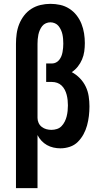

<svg xmlns="http://www.w3.org/2000/svg" viewBox="-20 -763 540 998"><path d="M63 215V-535Q63 -561 66.5 -587Q70 -613 79.5 -637Q89 -661 105 -682Q121 -703 143 -717Q165 -731 190.5 -737Q216 -743 242 -743Q268 -743 293 -737.5Q318 -732 340 -718Q362 -704 378 -683.5Q394 -663 403.5 -639Q413 -615 417 -589.5Q421 -564 421 -539Q421 -517 418 -495.5Q415 -474 406.5 -454Q398 -434 384.5 -417Q371 -400 353 -388Q376 -376 395 -356.5Q414 -337 425.5 -313Q437 -289 441 -262.5Q445 -236 445 -210Q445 -185 442 -160Q439 -135 432.5 -111Q426 -87 414 -65Q402 -43 384.5 -25.5Q367 -8 343 0Q319 8 294 8Q276 8 258 4Q240 0 224 -9Q208 -18 195.5 -31.5Q183 -45 175 -61V215ZM247 -88Q262 -88 276 -92.5Q290 -97 300 -107.5Q310 -118 316.5 -131Q323 -144 326.5 -158Q330 -172 331.5 -186.5Q333 -201 333 -215V-216Q333 -229 331.5 -243Q330 -257 326.5 -270.5Q323 -284 316.5 -296.5Q310 -309 300 -318.5Q290 -328 277 -332.5Q264 -337 250 -337H220V-433H250Q261 -433 271 -438Q281 -443 288 -452Q295 -461 299 -471Q303 -481 305 -492Q307 -503 308 -514Q309 -525 309 -536Q309 -548 308 -560.5Q307 -573 304.5 -584.5Q302 -596 297 -607Q292 -618 284.5 -627.5Q277 -637 265.5 -642Q254 -647 242 -647Q230 -647 218.5 -642Q207 -637 199.5 -627.5Q192 -618 187 -606.5Q182 -595 179.5 -583Q177 -571 176 -559Q175 -547 175 -535V-154V-150Q175 -137 180.5 -124.5Q186 -112 197 -103.5Q208 -95 221 -91.5Q234 -88 247 -88Z"/></svg>

Font: Iosevka Gothic
Style: Bold
Weight: 700
Monospace: yes
Designer: Belleve Invis
Foundry: Belleve Invis
Version: Version 15.5.1; ttfautohint (v1.8.4)